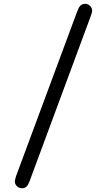

<svg xmlns="http://www.w3.org/2000/svg" viewBox="-20 -770 565 1012"><path d="M58.1 185.1Q58.1 179.2 65.9 154.8L384.8 -704.1Q384.8 -705.1 387 -710Q389.2 -714.8 390.1 -716.3Q391.1 -717.8 392.6 -722.9Q394 -728 395.5 -729.5Q397 -731 398.9 -734.4Q400.9 -737.8 402.8 -739.5Q404.8 -741.2 408 -743.7Q411.1 -746.1 413.6 -747.1Q416 -748 419.9 -749Q423.8 -750 428.2 -750Q443.4 -750 454.6 -739Q465.8 -728 465.8 -712.9Q465.8 -706.1 459 -687L140.1 173.8L137.2 182.1Q134.3 189.9 133.1 191.9Q131.8 193.8 128.9 200.4Q126 207 123.5 209.5Q121.1 211.9 116.9 215.6Q112.8 219.2 107.4 220.7Q102.1 222.2 96.2 222.2Q81.1 222.2 69.6 211.7Q58.1 201.2 58.1 185.1Z"/></svg>

Font: CMU Bright
Style: SemiBold
Weight: 600
Version: Version 0.7.0